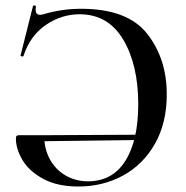

<svg xmlns="http://www.w3.org/2000/svg" viewBox="-20 -668 679 700"><path d="M38 -163Q38 -170 40.5 -172.5Q43 -175 49 -175H141Q141 -125 162 -87Q183 -49 219.5 -28Q256 -7 301 -7Q390 -7 437 -81.5Q484 -156 484 -288Q484 -432 429 -524Q374 -616 270 -616Q204 -616 147 -577Q90 -538 66 -465Q65 -461 59 -462.5Q53 -464 55 -466L100 -645Q101 -649 106.5 -648Q112 -647 111 -644Q110 -640 110 -633Q110 -614 126 -614Q133 -614 138 -616Q206 -636 275 -636Q445 -636 516.5 -545Q588 -454 588 -324Q588 -220 545 -144Q502 -68 428.5 -28Q355 12 266 12Q189 12 137.5 -16Q86 -44 62 -84.5Q38 -125 38 -163ZM522 -158 129 -153V-175L521 -177Z"/></svg>

Font: Cormorant Garamond SemiBold
Style: Regular
Weight: 600
Designer: Christian Thalmann (Catharsis Fonts)
Foundry: Catharsis Fonts
Version: Version 4.000